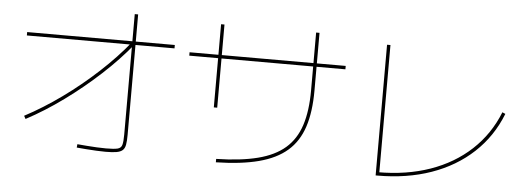

<svg xmlns="http://www.w3.org/2000/svg" viewBox="-52 -956 3104 1127"><g transform="rotate(5 1500.0 -392.5)"><path d="M105 -154Q213 -211 320.5 -288.5Q428 -366 526 -456.5Q624 -547 700 -641L716 -629Q639 -534 540 -443Q441 -352 332.5 -273Q224 -194 115 -136ZM600 15Q577 15 545.5 13.5Q514 12 483 9.5Q452 7 429 5L431 -15Q454 -13 484.5 -10.5Q515 -8 546 -6.5Q577 -5 600 -5Q647 -5 668 -10Q689 -15 694.5 -34Q700 -53 700 -95V-805H720V-95Q720 -59 716 -37Q712 -15 699.5 -4Q687 7 663 11Q639 15 600 15ZM80 -625V-645H950V-625Z M1250 0Q1395 -3 1494.5 -28.5Q1594 -54 1654.5 -106.5Q1715 -159 1742.5 -243.5Q1770 -328 1770 -450V-790H1790V-450Q1790 -324 1761 -235.5Q1732 -147 1668.5 -92Q1605 -37 1502 -10Q1399 17 1250 20ZM1210 -300V-790H1230V-300ZM1040 -590V-610H1960V-590Z M2191 15V-755H2211V5L2201 -5Q2371 -5 2509.5 -53.5Q2648 -102 2748 -195Q2848 -288 2900 -419L2918 -411Q2865 -276 2762.5 -180.5Q2660 -85 2517.5 -35Q2375 15 2201 15Z"/></g></svg>

Font: M PLUS 1 Code Thin
Style: Regular
Weight: 250
Designer: Coji Morishita
Foundry: UNDERFOREST DESIGN
Version: Version 1.002